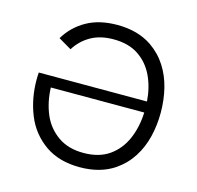

<svg xmlns="http://www.w3.org/2000/svg" viewBox="-106 -828 973 948"><g transform="rotate(15 381.0 -353.5)"><path d="M380.5 10Q276.5 10 205.5 -38.5Q131 -90.5 97.5 -173.8Q64 -257 64 -353.5Q64 -371.5 65.5 -389.5H618.5Q613.5 -460.5 586.5 -517.8Q559.5 -575 508.8 -609.2Q458 -643.5 380.5 -643.5Q312.5 -643.5 264.5 -616Q216.5 -588.5 187 -541L120.5 -580Q159 -644 223.8 -680.5Q288.5 -717 380.5 -717Q485 -717 557 -668.5Q607 -634 638.2 -585.2Q669.5 -536.5 684 -477.2Q698.5 -418 698.5 -353.5Q698.5 -289 684 -229.8Q669.5 -170.5 638.2 -121.8Q607 -73 557 -38.5Q485 10 380.5 10ZM380.5 -63Q460 -63 511.8 -99.5Q563.5 -136 590 -197Q616.5 -258 619.5 -333.5H142Q144.5 -260 170.2 -198.8Q196 -137.5 250.5 -99.5Q303 -63 380.5 -63Z"/></g></svg>

Font: Acari Sans
Style: Regular
Weight: 400
Designer: Alfredo Marco Pradil and Stefan Peev (font) & Cristiano Sobral (main changes)
Foundry: Alfredo Marco Pradil and Stefan Peev (font) & Cristiano Sobral (main changes)
Version: Version 1.063; ttfautohint (v1.8.3)